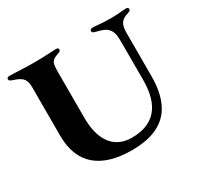

<svg xmlns="http://www.w3.org/2000/svg" viewBox="-156 -930 1186 1140"><g transform="rotate(-30 437.5 -360.0)"><path d="M443.9 14.2C691.8 14.2 761.4 -127.1 761.4 -310.4V-608C761.7 -687.5 801.8 -693.9 831 -704.5C839.1 -707.4 846.6 -710.9 846.6 -720.2C846.6 -730.1 839.1 -733 830.3 -733C811.8 -733 777.7 -727.3 727.3 -727.3C649.9 -727.3 634.2 -733.7 603.7 -733.7C592.3 -733.7 583.8 -730.1 583.8 -719.5C583.8 -710.6 590.9 -707 602.3 -703.8C636.4 -693.9 663.7 -690 683.9 -667.6C697.8 -652.3 706.3 -631.4 706.7 -602.3L707.4 -554.3V-314.6C707.4 -179 662.6 -50.4 478.7 -50.4C348.7 -50.4 292.6 -152.7 292.6 -291.2V-605.1C292.6 -672.6 297.6 -686.4 350.1 -703.1C361.5 -706.7 367.2 -712.4 367.2 -720.2C367.2 -727.3 362.2 -732.2 352.3 -732.2C327.4 -732.2 269.2 -727.3 207.4 -727.3C112.9 -727.3 75.3 -732.2 29.8 -732.2C18.5 -732.2 13.5 -726.6 13.5 -718.8C13.5 -710.2 20.2 -705.3 40.5 -698.9C101.6 -679.3 115.1 -657.3 115.1 -603V-273.4C115.1 -81 230.8 14.2 443.9 14.2Z"/></g></svg>

Font: Margiela Serif
Style: Bold
Weight: 700
Designer: Andreas Faust, Stefan Endress
Version: Version 1.002;FEAKit 1.0